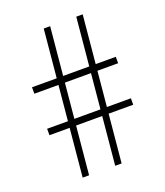

<svg xmlns="http://www.w3.org/2000/svg" viewBox="-136 -833 798 926"><g transform="rotate(-20 262.5 -370.0)"><path d="M295 0 364.5 -740H397.5L328 0ZM47.5 -247V-280H477.5V-247ZM128 0 197.5 -740H230.5L161 0ZM47.5 -460V-493H477.5V-460Z"/></g></svg>

Font: Encode Sans SC SemiCondensed Thin
Style: Regular
Weight: 250
Width: 4
Designer: Multiple Designers
Foundry: Impallari Type
Version: Version 3.002